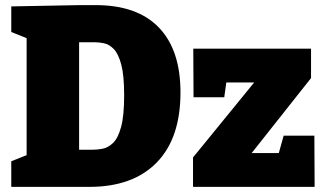

<svg xmlns="http://www.w3.org/2000/svg" viewBox="-20 -730 1273 750"><path d="M354 -710Q516 -710 600.5 -622.5Q685 -535 685 -369Q685 -190 592 -95Q499 0 329 0H24V-100L84 -124V-581L24 -605V-705L289 -710ZM339 -145Q359 -145 380.5 -149Q402 -153 421.5 -171.5Q441 -190 453 -234Q465 -278 465 -358Q465 -436 453.5 -478.5Q442 -521 424 -539Q406 -557 386 -561Q366 -565 349 -565H289V-145ZM1208 -200 1209 0H734V-115L973 -408H864L856 -350H736L735 -540H1195V-425L963 -132H1069L1088 -200Z"/></svg>

Font: Bitter Black
Style: Regular
Weight: 900
Designer: Sol Matas, and Bitter project Authors
Foundry: Sol Matas
Version: Version 2.001